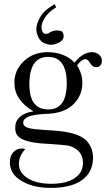

<svg xmlns="http://www.w3.org/2000/svg" viewBox="-20 -670 516 935"><path d="M247 -650 253 -634Q214 -610 198 -583Q182 -556 182 -538Q182 -528 185 -520Q190 -505 203 -505Q207 -505 211 -506Q216 -508 219 -509L225 -514Q226 -514 229 -515Q231 -517 233 -517Q246 -522 258 -522Q263 -522 273.5 -520Q284 -518 288 -506Q290 -499 290 -493Q290 -470 254 -457Q241 -452 228 -452Q213 -452 193 -461Q173 -470 163 -498Q157 -513 157 -529Q157 -553 175.5 -586.5Q194 -620 247 -650ZM230 -35Q355 -28 397 11Q433 46 433 98Q433 168 380 206.5Q327 245 228 245Q139 245 83 210Q28 176 28 121Q28 90 44.5 71.5Q61 53 88 53Q92 53 103 56Q72 90 72 128Q72 171 115 198Q158 225 230 225Q302 225 343 198Q384 171 384 123Q384 84 357 61Q338 45 312 39Q299 37 276 35Q253 33 221 31Q123 27 85 6Q54 -10 54 -47Q54 -113 143 -128Q50 -182 50 -267Q50 -329 97 -373Q143 -416 212 -416Q293 -416 343 -365Q384 -416 428 -416Q448 -416 462 -404Q476 -392 476 -375Q476 -343 447 -343Q431 -343 419 -362Q408 -382 396 -382Q379 -382 355 -352Q381 -311 381 -267Q381 -219 355 -182.5Q329 -146 284 -129Q250 -116 197 -115Q93 -110 93 -73Q93 -55 115 -48Q126 -44 146.5 -41.5Q167 -39 198 -37ZM123 -259Q123 -137 215 -137Q305 -137 305 -264Q305 -393 214 -393Q123 -393 123 -259Z"/></svg>

Font: New Athena Unicode
Style: Regular
Weight: 400
Designer: J. Rusten 1997; rev. by R. Hancock 2001, 2002, rev. by D. Mastronarde 2002-2021
Foundry: GreekKeys New Athena Unicode
Version: Version 5.008